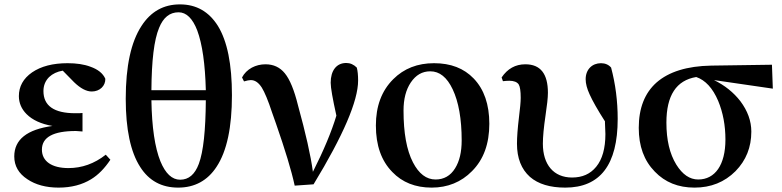

<svg xmlns="http://www.w3.org/2000/svg" viewBox="-20 -839 3565 875"><path d="M247 16C305 16 354 3 395 -22C428 -42 457 -72 483 -111L462 -134C410 -93 353 -73 292 -73C216 -73 171 -104 171 -157C171 -214 223 -242 326 -242C331 -242 340 -241 353 -240C354 -240 355 -240 356 -240V-324C349 -323 338 -323 323 -323C226 -323 178 -357 178 -424C178 -450 187 -471 204 -488C220 -503 241 -513 266 -517L318 -464C347 -436 374 -422 398 -422C435 -422 461 -448 460 -480C449 -505 426 -523 392 -535C363 -546 328 -551 288 -551C221 -551 167 -537 126 -509C86 -481 66 -445 66 -401C66 -370 78 -342 101 -319C128 -292 167 -274 219 -265C103 -249 45 -203 45 -126C45 -83 65 -48 105 -22C142 3 190 16 247 16Z M792 16C867 16 926 -16 967 -79C1014 -150 1037 -259 1037 -405C1037 -546 1016 -651 973 -721C932 -786 875 -819 800 -819C725 -819 667 -786 625 -721C577 -648 553 -537 553 -389C553 -250 575 -146 619 -78C659 -15 717 16 792 16ZM801 -20C764 -20 734 -48 711 -104C686 -166 672 -259 670 -382H918C917 -245 907 -148 886 -92C868 -44 840 -20 801 -20ZM670 -428C671 -563 682 -657 705 -712C724 -759 753 -783 794 -783C829 -783 858 -755 879 -700C902 -638 915 -547 918 -428Z M1409 1C1544 -221 1612 -379 1612 -472C1612 -497 1610 -516 1606 -531C1592 -545 1576 -552 1558 -552C1513 -552 1487 -517 1487 -462C1487 -439 1496 -389 1513 -312C1491 -239 1455 -153 1406 -56C1396 -131 1373 -232 1338 -359C1321 -428 1301 -477 1278 -505C1256 -532 1227 -546 1190 -546C1168 -546 1147 -541 1128 -531C1108 -520 1093 -505 1083 -486L1092 -468C1105 -472 1116 -474 1123 -474C1142 -474 1158 -463 1173 -440C1186 -419 1202 -381 1220 -326C1224 -315 1230 -298 1238 -275C1279 -157 1308 -63 1323 7Z M1768 -55C1813 -8 1873 16 1947 16C2020 16 2082 -9 2131 -59C2184 -112 2210 -184 2210 -275C2210 -363 2186 -432 2139 -481C2094 -528 2034 -551 1958 -551C1883 -551 1821 -527 1772 -478C1719 -425 1693 -355 1693 -267C1693 -176 1718 -106 1768 -55ZM1965 -21C1923 -21 1889 -47 1862 -99C1833 -155 1819 -234 1819 -335C1819 -388 1830 -430 1852 -463C1875 -497 1904 -514 1941 -514C1983 -514 2017 -487 2043 -432C2070 -375 2084 -297 2084 -199C2084 -146 2074 -104 2054 -72C2033 -38 2003 -21 1965 -21Z M2556 16C2715 16 2795 -88 2795 -297C2795 -378 2785 -456 2765 -531C2754 -544 2738 -551 2719 -551C2679 -551 2649 -523 2649 -478C2649 -458 2655 -435 2667 -409C2680 -380 2703 -339 2737 -286C2737 -285 2737 -283 2737 -280C2738 -256 2739 -239 2739 -228C2739 -163 2725 -113 2697 -79C2670 -46 2634 -30 2587 -30C2503 -30 2454 -89 2454 -184C2454 -215 2458 -258 2466 -312C2473 -359 2477 -393 2477 -416C2477 -503 2443 -546 2374 -546C2329 -546 2293 -526 2266 -486L2272 -469C2281 -470 2291 -471 2301 -471C2322 -471 2337 -465 2344 -454C2350 -444 2353 -424 2353 -393C2353 -374 2350 -344 2345 -304C2339 -254 2336 -214 2336 -184C2336 -118 2356 -68 2395 -33C2433 0 2487 16 2556 16Z M3145 16C3220 16 3282 -9 3332 -59C3380 -108 3404 -168 3404 -239C3404 -288 3387 -334 3354 -378C3323 -418 3283 -450 3234 -474L3502 -435L3498 -544L3221 -540C3111 -538 3028 -512 2972 -463C2918 -415 2891 -346 2891 -256C2891 -173 2915 -107 2964 -57C3011 -8 3071 16 3145 16ZM3062 -89C3032 -138 3017 -201 3017 -280C3017 -404 3062 -473 3153 -488C3194 -474 3228 -438 3253 -379C3275 -326 3286 -267 3286 -203C3286 -88 3239 -21 3162 -21C3123 -21 3090 -44 3062 -89Z"/></svg>

Font: AllPunType Bold
Style: Regular
Weight: 700
Version: 1.0